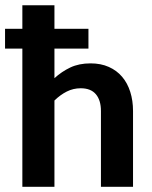

<svg xmlns="http://www.w3.org/2000/svg" viewBox="-20 -722 588 742"><path d="M-0.5 -610.8H66.4V-701.7H190.4V-610.8H321.8V-534.2H190.4V-419.9Q218.3 -445.3 251.7 -461.2Q285.2 -477.1 330.1 -477.1Q369.6 -477.1 400.4 -463.4Q431.2 -449.7 451.9 -425.3Q472.7 -400.9 483.4 -366.9Q494.1 -333 494.1 -293V0H370.1V-293Q370.1 -334.5 350.6 -357.7Q331.1 -380.9 292 -380.9Q263.2 -380.9 238 -368.2Q212.9 -355.5 190.4 -333.5V0H66.4V-534.2H-0.5Z"/></svg>

Font: Carlito
Style: Bold
Weight: 700
Designer: Lukasz Dziedzic
Foundry: tyPoland Lukasz Dziedzic
Version: Version 1.104